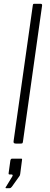

<svg xmlns="http://www.w3.org/2000/svg" viewBox="-20 -762 266 1019"><path d="M102 -12Q101 -4 99 -2Q97 0 89 0H64Q57 0 54 -3Q51 -6 52 -12L154 -733Q155 -739 156.5 -740.5Q158 -742 164 -742H195Q206 -742 203 -730ZM13 237Q10 237 9.5 234.5Q9 232 12 229L45 175Q48 170 47 167Q46 164 41 164H32Q28 164 26.5 162.5Q25 161 26 155L35 90Q37 80 44 80H93Q98 80 97 86L87 163Q85 167 85 170L43 229Q40 233 37 235Q34 237 27 237Z"/></svg>

Font: Libre Franklin Thin ExtraLight
Style: Italic
Weight: 250
Italic angle: -8°
Version: Version 3.000